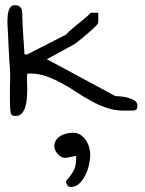

<svg xmlns="http://www.w3.org/2000/svg" viewBox="-20 -449 563 747"><path d="M8.8 -362.3Q8.8 -369.1 9.3 -380.4Q9.8 -391.6 12.2 -402.3Q14.6 -413.1 20.5 -420.9Q26.4 -428.7 38.1 -428.7Q50.8 -428.7 57.1 -422.9Q63.5 -417 65.4 -408.2Q67.4 -399.4 66.9 -389.2Q66.4 -378.9 67.4 -371.1Q67.4 -363.3 68.4 -344.2Q69.3 -325.2 70.8 -304.2Q72.3 -283.2 73.7 -264.2Q75.2 -245.1 75.2 -237.3H85.9L237.3 -314.5Q247.1 -326.2 259.8 -336.4Q272.5 -346.7 284.7 -356.9Q296.9 -367.2 309.6 -377.4Q322.3 -387.7 333 -399.4H362.3V-362.3Q362.3 -356.4 349.6 -344.2Q336.9 -332 320.8 -318.4Q304.7 -304.7 289.1 -292Q273.4 -279.3 266.6 -275.4Q260.7 -272.5 245.6 -264.2Q230.5 -255.9 213.9 -246.6Q197.3 -237.3 182.6 -229.5Q168 -221.7 162.1 -218.8L428.7 -75.2Q432.6 -75.2 446.8 -74.2Q460.9 -73.2 476.1 -69.3Q491.2 -65.4 502.9 -58.1Q514.6 -50.8 514.6 -38.1Q514.6 -32.2 513.2 -27.3Q511.7 -22.5 503.9 -19.5Q501 -19.5 495.1 -19Q489.3 -18.6 482.9 -18.6Q476.6 -18.6 470.2 -18.6Q463.9 -18.6 461.9 -18.6Q427.7 -18.6 397 -28.8Q366.2 -39.1 336.4 -55.2Q306.6 -71.3 278.8 -89.8Q251 -108.4 221.7 -124.5Q192.4 -140.6 161.1 -151.9Q129.9 -163.1 95.7 -163.1Q93.8 -163.1 89.8 -162.6Q85.9 -162.1 85.9 -162.1Q84 -153.3 85 -138.2Q85.9 -123 85.9 -105Q85.9 -86.9 84.5 -67.9Q83 -48.8 78.6 -33.7Q74.2 -18.6 65.4 -8.3Q56.6 2 42 2Q28.3 2 24.4 -2.9Q20.5 -7.8 19.5 -28.3Q19.5 -32.2 19 -42.5Q18.6 -52.7 18.6 -66.4V-95.7Q18.6 -110.4 19 -124Q19.5 -137.7 19.5 -147.5V-162.1Q19.5 -167 18.6 -182.1Q17.6 -197.3 16.1 -217.8Q14.6 -238.3 13.7 -261.7Q12.7 -285.2 11.7 -305.7Q10.7 -326.2 9.8 -341.3Q8.8 -356.4 8.8 -362.3ZM236.3 255.9Q249 241.2 256.3 231Q263.7 220.7 268.6 210.4Q273.4 200.2 274.9 188Q276.4 175.8 276.4 158.2Q275.4 158.2 274.9 158.2Q274.4 158.2 272.5 158.2Q271.5 158.2 266.1 159.2Q260.7 160.2 254.4 161.6Q248 163.1 242.7 164.1Q237.3 165 236.3 165H231.4Q224.6 165 217.3 160.6Q210 156.2 204.1 149.4Q198.2 142.6 194.8 134.8Q191.4 127 191.4 121.1Q191.4 106.4 198.2 96.2Q205.1 85.9 215.8 79.6Q226.6 73.2 239.7 70.3Q252.9 67.4 264.6 67.4Q280.3 67.4 292.5 75.2Q304.7 83 313.5 95.7Q322.3 108.4 326.7 123.5Q331.1 138.7 331.1 154.3Q331.1 168.9 326.7 189.9Q322.3 210.9 313 230.5Q303.7 250 289.6 264.2Q275.4 278.3 256.8 278.3Q247.1 278.3 243.2 273.4Q239.3 268.6 236.3 255.9Z"/></svg>

Font: Swanky and Moo Moo Cyrillic
Style: Regular
Weight: 400
Designer: Kimberly Geswein; Denis Ignatov
Foundry: Kimberly Geswein; Denis Ignatov
Version: Version 1.003 June 27, 2018